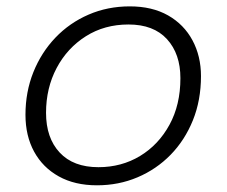

<svg xmlns="http://www.w3.org/2000/svg" viewBox="-20 -558 694 588"><path d="M277 9.5Q209 9.5 160 -17.8Q111 -45 84.5 -93.5Q58 -142 58 -206.5Q58 -276.5 82.2 -337Q106.5 -397.5 149.8 -442.8Q193 -488 251.2 -513.2Q309.5 -538.5 377.5 -538.5Q446 -538.5 494.8 -510.8Q543.5 -483 569.5 -434.5Q595.5 -386 595.5 -325Q595.5 -251 570.8 -189.8Q546 -128.5 502.5 -84Q459 -39.5 401.2 -15Q343.5 9.5 277 9.5ZM281.5 -46Q352 -46 408.8 -80.2Q465.5 -114.5 499 -175.8Q532.5 -237 532.5 -318.5Q532.5 -393 491.5 -438Q450.5 -483 373.5 -483Q300 -483 243 -447Q186 -411 153.5 -349.8Q121 -288.5 121 -212.5Q121 -135.5 162.8 -90.8Q204.5 -46 281.5 -46Z"/></svg>

Font: Epilogue Light
Style: Italic
Weight: 300
Italic angle: -12°
Designer: Tyler Finck
Foundry: Etcetera Type Co
Version: Version 2.111; ttfautohint (v1.8.3)